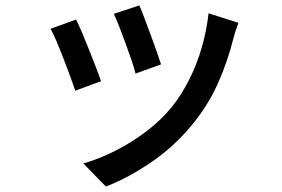

<svg xmlns="http://www.w3.org/2000/svg" viewBox="-20 -604 1040 707"><path d="M493 -584Q500 -569 511 -539.5Q522 -510 534.5 -476.5Q547 -443 557.5 -413Q568 -383 573 -367L479 -333Q475 -351 465 -380.5Q455 -410 443 -442.5Q431 -475 419.5 -505Q408 -535 399 -553ZM858 -520Q851 -501 846.5 -487Q842 -473 839 -461Q819 -381 785.5 -304Q752 -227 699 -159Q630 -71 542.5 -10.5Q455 50 370 83L287 -2Q343 -18 403 -48Q463 -78 518.5 -120Q574 -162 615 -213Q649 -256 677 -311.5Q705 -367 723 -429.5Q741 -492 748 -555ZM260 -532Q269 -515 281.5 -485.5Q294 -456 307.5 -422Q321 -388 333 -357Q345 -326 352 -305L257 -270Q251 -289 239 -321.5Q227 -354 213.5 -389Q200 -424 187.5 -453.5Q175 -483 166 -498Z"/></svg>

Font: Noto Sans KR Medium
Style: Regular
Weight: 500
Designer: Ryoko NISHIZUKA  (kana, bopomofo & ideographs); Paul D. Hunt (Latin, Greek & Cyrillic); Sandoll Communications , Soo-you
Foundry: Adobe
Version: Version 2.004-H2;hotconv 1.0.118;makeotfexe 2.5.65603